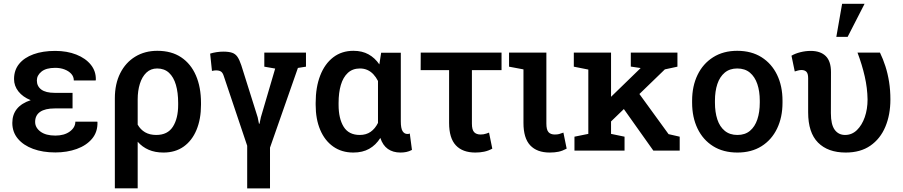

<svg xmlns="http://www.w3.org/2000/svg" viewBox="-20 -812 4868 1035"><path d="M278.3 9.8Q210.4 9.8 158.2 -9.5Q106 -28.8 76.2 -64.5Q46.4 -100.1 46.4 -149.4Q46.4 -239.3 145.5 -272Q103 -289.1 79.3 -319.1Q55.7 -349.1 55.7 -385.7Q55.7 -434.1 83.3 -467.8Q110.8 -501.5 160.6 -519.5Q210.4 -537.6 277.8 -537.6Q341.3 -537.6 391.4 -517.8Q441.4 -498 469.7 -462.9Q498 -427.7 496.6 -381.3L495.6 -378.4H377.9Q377.9 -398.4 364.5 -413.6Q351.1 -428.7 328.4 -437.5Q305.7 -446.3 277.8 -446.3Q228.5 -446.3 203.6 -426Q178.7 -405.8 178.7 -378.4Q178.7 -347.2 202.6 -329.3Q226.6 -311.5 274.9 -311.5H371.1V-227.5H274.9Q223.1 -227.5 196.3 -209Q169.4 -190.4 169.4 -154.8Q169.4 -124 198.2 -102.5Q227.1 -81.1 278.3 -81.1Q326.2 -81.1 356.2 -103Q386.2 -125 386.2 -156.2H504.4L505.4 -153.3Q506.8 -100.6 476.3 -64.2Q445.8 -27.8 393.6 -9Q341.3 9.8 278.3 9.8Z M599.1 203.1V-281.7Q599.1 -359.9 628.2 -417.5Q657.2 -475.1 709 -506.6Q760.7 -538.1 828.1 -538.1Q904.3 -538.1 956.5 -503.2Q1008.8 -468.3 1036.1 -405.3Q1063.5 -342.3 1063.5 -257.3V-247.1Q1063.5 -169.9 1039.3 -111.8Q1015.1 -53.7 970 -21.7Q924.8 10.3 861.3 10.3Q815.9 10.3 781.5 -4.6Q747.1 -19.5 722.2 -47.9V203.1ZM822.3 -84.5Q883.8 -84.5 912.1 -129.2Q940.4 -173.8 940.4 -247.1V-257.3Q940.4 -313 928.2 -354.7Q916 -396.5 890.9 -419.7Q865.7 -442.9 827.1 -442.9Q792.5 -442.9 769 -420.4Q745.6 -397.9 733.9 -360.1Q722.2 -322.3 722.2 -276.4V-140.1Q737.3 -113.3 762.2 -98.9Q787.1 -84.5 822.3 -84.5Z M1312.5 203.6V-26.4L1187 -399.9Q1181.2 -419.4 1171.6 -426Q1162.1 -432.6 1144.5 -432.6Q1139.6 -432.6 1136.2 -432.1Q1132.8 -431.6 1122.6 -429.7L1112.8 -522.9Q1127.4 -527.8 1147 -530.8Q1166.5 -533.7 1183.1 -533.7Q1212.9 -533.7 1230.7 -527.8Q1248.5 -522 1259.8 -505.9Q1271 -489.7 1280.8 -460L1369.1 -179.7L1376 -145H1378.9L1386.2 -179.7L1463.4 -442.4L1404.8 -452.6V-528.3H1629.4V-452.6L1585.9 -445.8L1435.5 -16.1V203.6Z M1884.8 10.3Q1821.8 10.3 1776.1 -22Q1730.5 -54.2 1706.1 -112.1Q1681.6 -169.9 1681.6 -247.1V-257.3Q1681.6 -341.8 1706.1 -404.8Q1730.5 -467.8 1776.1 -502.9Q1821.8 -538.1 1885.3 -538.1Q1932.1 -538.1 1966.6 -519Q2001 -500 2024.9 -464.8L2034.7 -527.8H2140.6V-158.2Q2140.6 -120.1 2150.1 -105Q2159.7 -89.8 2176.3 -89.8Q2179.7 -89.8 2183.1 -90.3Q2186.5 -90.8 2189 -92.3L2200.7 -3.9Q2185.1 4.4 2170.2 7.3Q2155.3 10.3 2138.7 10.3Q2098.6 10.3 2071 -9Q2043.5 -28.3 2030.3 -68.4Q2005.9 -29.8 1970.2 -9.8Q1934.6 10.3 1884.8 10.3ZM1919.4 -84.5Q1953.6 -84.5 1977.8 -101.3Q2002 -118.2 2017.6 -149.4V-375.5Q2006.8 -396.5 1992.7 -411.6Q1978.5 -426.8 1960.4 -434.8Q1942.4 -442.9 1920.4 -442.9Q1880.9 -442.9 1855.2 -419.2Q1829.6 -395.5 1817.4 -354Q1805.2 -312.5 1805.2 -257.3V-247.1Q1805.2 -172.9 1832.5 -128.7Q1859.9 -84.5 1919.4 -84.5Z M2542.5 10.3Q2473.6 10.3 2437.3 -28.6Q2400.9 -67.4 2400.9 -149.4V-434.1H2247.6L2248 -528.3H2683.6V-434.1H2523.9V-146Q2523.9 -112.3 2535.9 -99.6Q2547.9 -86.9 2570.8 -86.9Q2578.6 -86.9 2586.2 -88.1Q2593.8 -89.4 2601.3 -91.8Q2608.9 -94.2 2616.2 -97.2L2633.8 -10.7Q2612.3 1 2590.1 5.6Q2567.9 10.3 2542.5 10.3Z M2943.4 10.3Q2874.5 10.3 2838.1 -28.6Q2801.8 -67.4 2801.8 -149.4V-438L2724.1 -452.6V-528.3H2925.3V-146Q2925.3 -112.3 2936.8 -99.6Q2948.2 -86.9 2970.7 -86.9Q2984.4 -86.9 2993.9 -89.4Q3003.4 -91.8 3017.1 -97.2L3034.7 -10.7Q3011.7 1.5 2991 5.9Q2970.2 10.3 2943.4 10.3Z M3263.2 -147 3210.9 -229 3431.2 -442.9 3433.1 -445.3 3380.4 -453.1V-528.3H3631.8V-452.6L3564 -438ZM3076.7 0V-75.2L3151.4 -90.3V-437L3073.2 -452.6V-528.3H3273.9V-90.3L3346.7 -75.2V0ZM3502 0 3326.7 -247.1 3402.3 -338.9 3584 -88.9 3644 -75.2V0Z M3955.1 10.3Q3878.9 10.3 3824.2 -23.9Q3769.5 -58.1 3740.2 -118.9Q3710.9 -179.7 3710.9 -258.8V-269Q3710.9 -347.7 3740.2 -408.2Q3769.5 -468.8 3824.2 -503.4Q3878.9 -538.1 3954.1 -538.1Q4030.3 -538.1 4085 -503.7Q4139.6 -469.2 4168.9 -408.7Q4198.2 -348.1 4198.2 -269V-258.8Q4198.2 -179.7 4168.9 -118.9Q4139.6 -58.1 4085.2 -23.9Q4030.8 10.3 3955.1 10.3ZM3955.1 -84.5Q3996.1 -84.5 4022.7 -106.7Q4049.3 -128.9 4062.5 -168.2Q4075.7 -207.5 4075.7 -258.8V-269Q4075.7 -319.8 4062.5 -358.9Q4049.3 -397.9 4022.5 -420.4Q3995.6 -442.9 3954.1 -442.9Q3913.6 -442.9 3886.7 -420.4Q3859.9 -397.9 3846.9 -358.9Q3834 -319.8 3834 -269V-258.8Q3834 -207.5 3846.9 -168.2Q3859.9 -128.9 3887 -106.7Q3914.1 -84.5 3955.1 -84.5Z M4539.1 10.3Q4442.9 10.3 4389.6 -43.5Q4336.4 -97.2 4336.4 -206.5V-390.6Q4336.4 -415.5 4327.1 -425Q4317.9 -434.6 4300.3 -434.6Q4292 -434.6 4281.5 -431.9Q4271 -429.2 4264.2 -426.8L4246.6 -511.7Q4266.1 -523.4 4294.2 -530.5Q4322.3 -537.6 4350.1 -537.6Q4402.8 -537.6 4431.2 -509.8Q4459.5 -481.9 4459.5 -423.3L4459 -201.7Q4459 -140.6 4479.5 -112.5Q4500 -84.5 4535.6 -84.5Q4572.3 -84.5 4599.4 -110.8Q4626.5 -137.2 4641.6 -180.4Q4656.7 -223.6 4656.7 -275.9Q4655.8 -337.4 4641.4 -400.4Q4627 -463.4 4602.5 -528.3H4723.6Q4740.2 -494.1 4752.9 -454.8Q4765.6 -415.5 4772.7 -370.6Q4779.8 -325.7 4779.8 -275.9Q4779.8 -192.9 4752.4 -128.2Q4725.1 -63.5 4671.6 -26.6Q4618.2 10.3 4539.1 10.3ZM4488.3 -613.3 4519.5 -791.5H4640.6L4549.3 -613.3Z"/></svg>

Font: Roboto Slab LO Medium
Style: Regular
Weight: 500
Designer: Google
Version: Version 2.000